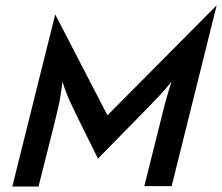

<svg xmlns="http://www.w3.org/2000/svg" viewBox="-20 -682 812 702"><path d="M25 0 181.9 -629.2 372.9 -260.4 772.2 -662.5 607.6 -1.4H507.6L570.1 -250.7Q576.4 -277.8 585.1 -309.7Q593.8 -341.7 606.9 -383.3Q581.2 -350.7 558 -327.1Q534.7 -303.5 515.3 -282.6L338.2 -102.1L265.3 -249.3Q252.8 -274.3 237.2 -308Q221.5 -341.7 208.3 -383.3Q202.1 -329.9 193.1 -289.9Q184 -250 175.7 -217.4L120.8 0Z"/></svg>

Font: Afacad Medium
Style: Italic
Weight: 500
Italic angle: -14°
Designer: Kristian Moeller
Foundry: Dicotype
Version: Version 1.000; ttfautohint (v1.8.4.7-5d5b)